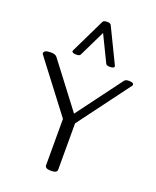

<svg xmlns="http://www.w3.org/2000/svg" viewBox="-175 -1071 963 1184"><g transform="rotate(20 306.5 -479.0)"><path d="M306.6 11.7Q267.1 11.7 267.1 -10.3V-314.5L15.6 -644.5Q12.2 -648.4 12.2 -653.3Q12.2 -674.3 58.1 -674.3Q87.4 -674.3 98.1 -660.2L320.3 -368.2L540.5 -664.1Q547.9 -674.3 570.3 -674.3Q601.1 -674.3 601.1 -658.7Q601.1 -655.8 599.1 -653.3L346.7 -314V-10.3Q346.7 11.7 306.6 11.7ZM457 -728Q457 -714.8 427.7 -714.8Q407.2 -714.8 401.9 -725.1L318.4 -897L234.9 -725.1Q230 -714.8 209 -714.8Q179.7 -714.8 179.7 -728Q179.7 -731 180.7 -731.9L291 -959.5Q295.9 -970.2 318.4 -970.2Q340.3 -970.2 345.7 -959.5L456.1 -731.9Q457 -731 457 -728Z"/></g></svg>

Font: Gayathri
Style: Regular
Weight: 400
Designer: Binoy Dominic <binoy.domenic@gmail.com>
Foundry: SMC
Version: Version 1.000